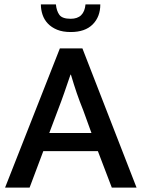

<svg xmlns="http://www.w3.org/2000/svg" viewBox="-20 -849 641 869"><path d="M233 -829Q236 -799 249 -781.5Q262 -764 300 -764Q361 -764 367 -829H434Q434 -773 399.5 -738.5Q365 -704 300 -704Q264 -704 238.5 -714.5Q213 -725 196.5 -742.5Q180 -760 172.5 -782.5Q165 -805 165 -829ZM203 -247H394L357 -349Q340 -391 327.5 -427.5Q315 -464 301 -511H299Q284 -467 271 -429.5Q258 -392 241 -348ZM251 -630H353L598 0H486L423 -165H176L114 0H3Z"/></svg>

Font: Mukta Vaani Medium
Style: Regular
Weight: 500
Designer: Noopur Datye, Girish Dalvi, Yashodeep Gholap, Pallavi Karambelkar
Foundry: Ek Type
Version: Version 2.538;PS 1.000;hotconv 16.6.51;makeotf.lib2.5.65220;